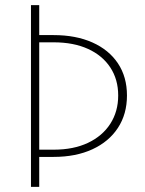

<svg xmlns="http://www.w3.org/2000/svg" viewBox="-20 -702 560 744"><path d="M100 22V-682H132V-566H188Q274 -566 338 -537.5Q402 -509 437 -456.5Q472 -404 472 -332Q472 -260 437 -206.5Q402 -153 338 -123.5Q274 -94 188 -94H132V22ZM132 -122H188Q265 -122 321 -148.5Q377 -175 407.5 -222.5Q438 -270 438 -332Q438 -394 407.5 -440.5Q377 -487 321 -512.5Q265 -538 188 -538H132Z"/></svg>

Font: SourceSans3VF
Style: Regular
Weight: 200
Designer: Paul D. Hunt
Foundry: Adobe
Version: Version 3.052;hotconv 1.1.0;makeotfexe 2.6.0